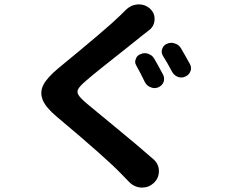

<svg xmlns="http://www.w3.org/2000/svg" viewBox="-20 -807 1040 869"><path d="M597.7 -508.8Q591.8 -518.6 591.8 -527.3Q591.8 -533.2 594.7 -540Q599.6 -555.7 615.2 -561.5Q625 -566.4 634.8 -566.4Q642.6 -566.4 650.4 -563.5Q668.9 -557.6 677.7 -542Q694.3 -513.7 717.8 -469.7Q722.7 -460 722.7 -451.2Q722.7 -443.4 720.7 -436.5Q713.9 -419.9 697.3 -412.1Q688.5 -408.2 678.7 -408.2Q670.9 -408.2 662.1 -412.1Q644.5 -418 635.7 -435.5Q612.3 -483.4 597.7 -508.8ZM717.8 -553.7Q711.9 -563.5 711.9 -574.2Q711.9 -579.1 713.9 -585Q718.8 -601.6 734.4 -608.4Q744.1 -613.3 754.9 -613.3Q762.7 -613.3 770.5 -610.4Q789.1 -605.5 798.8 -588.9Q817.4 -557.6 839.8 -516.6Q844.7 -507.8 844.7 -498Q844.7 -491.2 841.8 -484.4Q835.9 -467.8 819.3 -460.9Q810.5 -456.1 800.8 -456.1Q793 -456.1 785.2 -459Q767.6 -465.8 758.8 -482.4Q735.4 -526.4 717.8 -553.7ZM548.8 -761.7Q571.3 -784.2 602.5 -787.1Q606.4 -787.1 609.4 -787.1Q636.7 -787.1 658.2 -768.6Q679.7 -749 679.7 -721.7Q679.7 -689.5 654.3 -669.9Q650.4 -667 646 -663.6Q641.6 -660.2 636.7 -656.2Q631.8 -652.3 628.9 -650.4Q620.1 -642.6 555.2 -591.3Q490.2 -540 444.3 -503.4Q398.4 -466.8 369.1 -441.4Q340.8 -417 334 -403.8Q327.1 -390.6 335 -377.4Q342.8 -364.3 371.1 -339.8Q378.9 -333 497.1 -235.8Q615.2 -138.7 675.8 -85Q699.2 -63.5 699.2 -32.2Q699.2 -1 675.8 21.5Q653.3 42 623 42Q621.1 42 619.1 42Q586.9 40 564.5 16.6Q542 -5.9 531.2 -17.6Q464.8 -87.9 236.3 -279.3Q186.5 -321.3 172.9 -355.5Q167 -371.1 167 -385.7Q167 -405.3 176.8 -423.8Q194.3 -457 245.1 -499Q465.8 -679.7 524.4 -737.3Q538.1 -751 548.8 -761.7Z"/></svg>

Font: Gen Jyuu GothicX Bold
Style: Bold
Weight: 700
Designer: Ryoko NISHIZUKA (kana &amp; ideographs); Paul D. Hunt (Latin, Greek &amp; Cyrillic); Wenlong ZHANG (bopomofo); Sandoll C
Version: Version 1.058.20140828